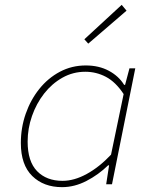

<svg xmlns="http://www.w3.org/2000/svg" viewBox="-20 -760 640 792"><path d="M236 12Q160 12 113 -34Q66 -80 66 -170Q66 -233 86 -290.5Q106 -348 142 -393Q178 -438 227 -464Q276 -490 334 -490Q388 -490 429 -468Q470 -446 492 -410H496L514 -478H538L442 0H418L430 -78H426Q386 -39 336.5 -13.5Q287 12 236 12ZM238 -14Q286 -14 338 -42.5Q390 -71 438 -122L490 -372Q457 -422 417 -443Q377 -464 332 -464Q281 -464 237.5 -439.5Q194 -415 162 -374Q130 -333 112 -281.5Q94 -230 94 -176Q94 -94 133 -54Q172 -14 238 -14ZM344 -580 328 -598 482 -740 502 -716Z"/></svg>

Font: Source Code Pro ExtraLight ExtraLight
Style: Italic
Weight: 250
Italic angle: -11°
Monospace: yes
Version: Version 1.016;hotconv 1.0.116;makeotfexe 2.5.65601